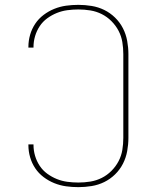

<svg xmlns="http://www.w3.org/2000/svg" viewBox="-20 -763 640 791"><path d="M303 8Q277 8 252 4.5Q227 1 203.5 -8.5Q180 -18 159.5 -33.5Q139 -49 125 -70Q111 -91 104 -115.5Q97 -140 97 -165Q97 -166 97 -166.5Q97 -167 97 -168H118Q118 -167 118 -166.5Q118 -166 118 -166Q118 -143 124.5 -121Q131 -99 143.5 -80Q156 -61 174.5 -47.5Q193 -34 214 -25.5Q235 -17 257.5 -14Q280 -11 303 -11Q328 -11 352.5 -15Q377 -19 399 -30Q421 -41 439 -59Q457 -77 468.5 -99Q480 -121 484 -145.5Q488 -170 488 -195V-540Q488 -565 484 -589.5Q480 -614 468.5 -636Q457 -658 439 -676Q421 -694 399 -705Q377 -716 352.5 -720Q328 -724 303 -724Q280 -724 257.5 -721Q235 -718 214 -709.5Q193 -701 174.5 -687.5Q156 -674 143.5 -655Q131 -636 124.5 -614Q118 -592 118 -569Q118 -569 118 -568.5Q118 -568 118 -567H97Q97 -568 97 -568.5Q97 -569 97 -570Q97 -595 104 -619.5Q111 -644 125 -665Q139 -686 159.5 -701.5Q180 -717 203.5 -726.5Q227 -736 252 -739.5Q277 -743 303 -743Q330 -743 357.5 -738.5Q385 -734 409.5 -722Q434 -710 454 -690.5Q474 -671 486.5 -646.5Q499 -622 504 -594.5Q509 -567 509 -540V-195Q509 -168 504 -140.5Q499 -113 486.5 -88.5Q474 -64 454 -44.5Q434 -25 409.5 -13Q385 -1 357.5 3.5Q330 8 303 8Z"/></svg>

Font: Zed Sans Thin Extended
Style: Regular
Weight: 100
Width: 7
Designer: Belleve Invis
Foundry: Belleve Invis
Version: Version 1.0.0; ttfautohint (v1.8.4)